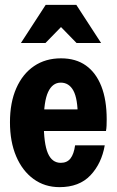

<svg xmlns="http://www.w3.org/2000/svg" viewBox="-20 -760 480 790"><path d="M225 10Q164 10 118 -23.5Q72 -57 46.5 -117Q21 -177 21 -257Q21 -338 47 -397Q73 -456 120 -488Q167 -520 231 -520Q292 -520 333.5 -490.5Q375 -461 397 -405Q419 -349 419 -269Q419 -255 418.5 -243Q418 -231 416 -221H105V-310H328L300 -279Q300 -354 282 -387Q264 -420 230 -420Q196 -420 178 -381.5Q160 -343 160 -257Q160 -169 177 -129.5Q194 -90 230 -90Q256 -90 270 -108Q284 -126 289 -162H411Q398 -87 352 -38.5Q306 10 225 10ZM66 -583 168 -740H294L396 -583H295L181 -700H281L167 -583Z"/></svg>

Font: Instrument Sans Condensed
Style: Bold
Weight: 700
Width: 3
Designer: Rodrigo Fuenzalida
Foundry: fragTYPE
Version: Version 1.000;gftools[0.9.28]